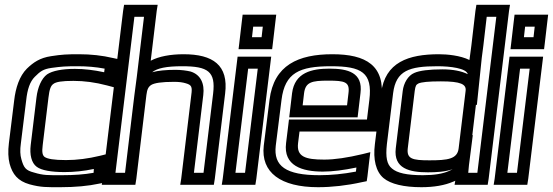

<svg xmlns="http://www.w3.org/2000/svg" viewBox="-20 -745 2304 800"><path d="M417 -4 425 -72 429 -104 397 -96C347 -84 301 -78 255 -78C204 -78 178 -83 166 -91C157 -98 154 -110 158 -141L182 -339C186 -374 192 -388 202 -395C213 -404 238 -408 286 -408C331 -408 377 -402 426 -389L456 -381L460 -413L468 -479L471 -499L452 -503C406 -514 358 -519 310 -519C259 -519 238 -518 193 -511C146 -504 119 -485 92 -459C61 -428 45 -379 39 -326L17 -148C13 -116 14 -86 20 -63C32 -19 54 9 103 23C151 36 174 35 232 35C293 35 348 30 394 20L415 16L417 -4ZM370 -25C331 -18 288 -15 238 -15C179 -15 162 -14 122 -26C87 -35 79 -46 69 -82C64 -99 63 -120 67 -148L89 -326C94 -374 105 -405 125 -425C148 -448 160 -457 194 -462C237 -468 254 -469 304 -469C342 -469 379 -466 416 -459L414 -444C372 -453 331 -458 292 -458C239 -458 198 -450 176 -435C153 -418 137 -381 132 -339L108 -141C103 -101 111 -66 133 -50C153 -35 194 -28 249 -28C288 -28 329 -32 371 -41L370 -25Z M745 -519C690 -519 642 -510 608 -492L633 -700L637 -725H612H522H497L493 -700L408 0L404 25H429H519H544L548 0L590 -349C593 -373 598 -383 610 -391C623 -399 652 -404 705 -404C726 -404 741 -402 754 -398C778 -391 782 -384 777 -349L735 0L731 25H756H846H871L875 0L918 -355C933 -474 867 -519 745 -519ZM540 -349 534 -300 501 -25H461L540 -675H580L550 -425L540 -349ZM739 -469C847 -469 879 -447 868 -355L828 -25H788L827 -349C833 -397 816 -434 774 -447C757 -451 735 -454 711 -454C672 -454 639 -451 614 -444C635 -461 673 -469 739 -469Z M1117 -565 1128 -659 1131 -684H1106H1016H991L988 -659L977 -565L974 -540H999H1089H1114L1117 -565ZM1070 -590H1030L1035 -634H1075L1070 -590ZM1048 0 1107 -484 1110 -509H1085H995H970L967 -484L908 0L904 25H929H1019H1044L1048 0ZM1001 -25H961L1014 -459H1054L1001 -25Z M1365 -519C1223 -519 1121 -474 1103 -329L1079 -138C1066 -26 1150 35 1305 35C1363 35 1425 28 1488 14L1508 10L1511 -10L1519 -79L1523 -111L1491 -103C1428 -88 1375 -80 1331 -80C1252 -80 1215 -92 1222 -149L1228 -197H1528H1553L1556 -222L1569 -329C1587 -473 1504 -519 1365 -519ZM1359 -469C1486 -469 1533 -443 1519 -329L1509 -247H1209H1184L1181 -222L1172 -149C1160 -54 1239 -30 1325 -30C1365 -30 1412 -36 1465 -47L1463 -30C1410 -20 1360 -15 1311 -15C1171 -15 1119 -53 1129 -138L1153 -329C1167 -442 1228 -469 1359 -469ZM1347 -409C1417 -409 1438 -404 1432 -357L1426 -306H1241L1247 -357C1253 -403 1279 -409 1347 -409ZM1353 -459C1279 -459 1208 -443 1197 -357L1188 -281L1185 -256H1210H1445H1470L1473 -281L1482 -357C1493 -443 1429 -459 1353 -459Z M1809 -519C1682 -519 1584 -486 1568 -357L1542 -144C1534 -81 1546 -30 1578 -3C1608 22 1663 35 1736 35C1788 35 1834 27 1868 12C1871 11 1874 10 1877 8L1874 25H1899H1987H2012L2016 0L2101 -700L2105 -725H2080H1990H1965L1961 -700L1944 -555C1942 -540 1939 -520 1936 -495C1898 -514 1843 -519 1809 -519ZM1769 -77C1698 -77 1674 -83 1679 -127L1708 -366C1711 -388 1714 -392 1723 -397C1736 -403 1765 -406 1817 -406C1900 -406 1924 -394 1920 -366L1891 -127C1886 -82 1845 -77 1769 -77ZM1948 -182 1963 -308H1967L1980 -433C1985 -487 1990 -528 1994 -555L2008 -675H2048L1969 -25H1931L1934 -57L1950 -182H1948ZM1763 -27C1798 -27 1835 -29 1866 -40C1862 -38 1858 -36 1852 -33C1825 -21 1790 -15 1742 -15C1675 -15 1635 -24 1613 -43C1592 -60 1586 -90 1592 -144L1618 -357C1630 -451 1685 -469 1803 -469C1855 -469 1923 -461 1929 -436C1903 -449 1867 -456 1823 -456C1769 -456 1728 -451 1706 -441C1680 -430 1662 -399 1658 -366L1629 -127C1619 -42 1687 -27 1763 -27Z M2250 -565 2261 -659 2264 -684H2239H2149H2124L2121 -659L2110 -565L2107 -540H2132H2222H2247L2250 -565ZM2203 -590H2163L2168 -634H2208L2203 -590ZM2181 0 2240 -484 2243 -509H2218H2128H2103L2100 -484L2041 0L2037 25H2062H2152H2177L2181 0ZM2134 -25H2094L2147 -459H2187L2134 -25Z"/></svg>

Font: Gamestation Display Outline
Style: Italic
Weight: 400
Designer: Jonas Hecksher
Foundry: Jonas Hecksher, Playtypeª, e-types AS
Version: Version 1.003